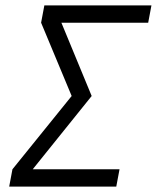

<svg xmlns="http://www.w3.org/2000/svg" viewBox="-20 -690 590 710"><path d="M14 0 26 -64 245 -335 132 -606 144 -670H540L528 -606H207L319 -335L101 -64H422L410 0Z"/></svg>

Font: Lode
Style: Italic
Weight: 400
Italic angle: -11°
Monospace: yes
Designer: Belleve Invis
Foundry: Belleve Invis
Version: Version 29.2.0; ttfautohint (v1.8.3)